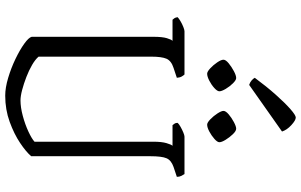

<svg xmlns="http://www.w3.org/2000/svg" viewBox="-234 -948 1181 754"><g transform="rotate(90 357.0 -570.5)"><path d="M355 0Q324 0 285.5 -11.5Q247 -23 211.5 -40Q176 -57 151.5 -74.5Q127 -92 124 -104V-582Q124 -617 129.5 -635Q135 -653 140 -657H57Q54 -660 51 -664.5Q48 -669 47 -677Q52 -682 63 -688.5Q74 -695 85.5 -699.5Q97 -704 102 -704H272Q276 -700 280 -693Q284 -686 285 -674L246 -661Q218 -652 210 -633Q202 -614 202 -574V-131Q213 -118 234.5 -105.5Q256 -93 282 -83Q308 -73 332.5 -66.5Q357 -60 374 -60Q401 -60 434.5 -69Q468 -78 496 -91Q524 -104 536 -115V-582Q536 -614 541.5 -633Q547 -652 552 -657H471Q468 -661 465 -665Q462 -669 462 -677Q466 -682 477.5 -688.5Q489 -695 500 -699.5Q511 -704 516 -704H663Q666 -700 670 -692Q674 -684 674 -674L635 -661Q609 -652 601 -633.5Q593 -615 593 -570V-102Q576 -82 541 -58.5Q506 -35 458 -17.5Q410 0 355 0ZM469 -793Q461 -793 448 -805.5Q435 -818 425 -833.5Q415 -849 415 -857Q415 -866 428.5 -877.5Q442 -889 459 -898Q476 -907 485 -907Q494 -907 506.5 -894Q519 -881 528.5 -865.5Q538 -850 538 -841Q538 -833 525 -821.5Q512 -810 496 -801.5Q480 -793 469 -793ZM269 -793Q261 -793 248 -805Q235 -817 224.5 -832.5Q214 -848 214 -857Q214 -866 228 -877.5Q242 -889 259 -898Q276 -907 286 -907Q294 -907 306.5 -894.5Q319 -882 328.5 -866Q338 -850 338 -841Q338 -833 325.5 -821.5Q313 -810 296.5 -801.5Q280 -793 269 -793ZM313 -958Q303 -961 295.5 -967.5Q288 -974 285 -980Q319 -1026 351.5 -1062.5Q384 -1099 408 -1120Q432 -1141 441 -1141Q452 -1141 471 -1123.5Q490 -1106 496 -1087Z"/></g></svg>

Font: Texturina ExtraLight
Style: Regular
Weight: 200
Designer: Guillermo Torres Carreño
Foundry: Omnibus-Type
Version: Version 1.002; ttfautohint (v1.8.3)